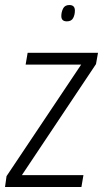

<svg xmlns="http://www.w3.org/2000/svg" viewBox="-29 -744 410 764"><path d="M-9 0 -3 -43 294 -487H73L81 -534H361L353 -489L58 -47H303L295 0ZM237 -659Q215 -659 215 -680Q215 -696 222 -710Q229 -724 247 -724Q269 -724 269 -702Q269 -685 262 -672Q255 -659 237 -659Z"/></svg>

Font: Georama SemiCondensed Light
Style: Italic
Weight: 300
Width: 4
Italic angle: -9°
Designer: Jean-Baptiste Levee
Foundry: Production Type
Version: Version 1.000